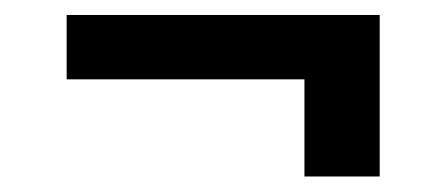

<svg xmlns="http://www.w3.org/2000/svg" viewBox="-20 -413 580 250"><path d="M474.4 -393.5V-183.2H376.4V-309.7H66.8V-393.5Z"/></svg>

Font: Inter P
Style: Regular
Weight: 400
Designer: Rasmus Andersson
Foundry: rsms
Version: Version 3.018;git-588b23468